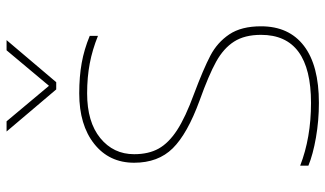

<svg xmlns="http://www.w3.org/2000/svg" viewBox="-223 -752 990 584"><g transform="rotate(-90 272.0 -460.0)"><path d="M164 -935H195L303 -806L411 -935H442L314 -784H292ZM60 -17V-42Q145 -9 251 -9Q458 -9 458 -161Q458 -211 437.5 -243Q417 -275 376.5 -297.5Q336 -320 258 -348Q157 -385 113 -429.5Q69 -474 69 -547Q69 -623 126.5 -668.5Q184 -714 280 -714Q331 -714 372.5 -706.5Q414 -699 455 -682V-657Q413 -674 371 -682Q329 -690 280 -690Q193 -690 144 -650Q95 -610 95 -547Q95 -503 112 -472.5Q129 -442 168 -416.5Q207 -391 278 -365Q355 -336 395 -315Q435 -294 459.5 -257.5Q484 -221 484 -161Q484 -76 424.5 -30.5Q365 15 251 15Q197 15 145.5 6Q94 -3 60 -17Z"/></g></svg>

Font: Prompt Thin
Style: Regular
Weight: 250
Designer: Katatrad Team
Foundry: CadsonDemak
Version: Version 1.001